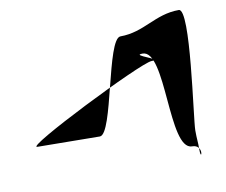

<svg xmlns="http://www.w3.org/2000/svg" viewBox="-57 -749 685 582"><g transform="rotate(-10 285.0 -458.5)"><path d="M33 -346C-7 -346 385 -542 419 -542C458 -542 357 -569 396 -569C468 -569 423 -266 495 -266C533 -266 515 -212 515 -251C515 -281 513 -282 513 -312C513 -348 564 -680 527 -680C453 -680 413 -632 339 -632C297 -632 266 -344 225 -344C181 -344 77 -346 33 -346Z"/></g></svg>

Font: CiSf CamouflageKit II
Style: Regular
Weight: 400
Version: Version 1